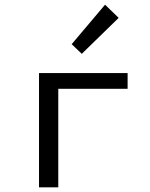

<svg xmlns="http://www.w3.org/2000/svg" viewBox="-20 -797 640 817"><path d="M146 0V-486H523V-419H228V0ZM328 -568 285 -609 427 -777 485 -721Z"/></svg>

Font: SauceCodePro NFM
Style: Regular
Weight: 400
Monospace: yes
Designer: Paul D. Hunt, Teo Tuominen
Foundry: Adobe
Version: Version 2.042;hotconv 1.1.0;makeotfexe 2.6.0;Nerd Fonts 3.3.